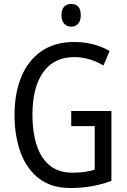

<svg xmlns="http://www.w3.org/2000/svg" viewBox="-20 -935 640 965"><path d="M338 -377H540V-26Q492 -8 441 1Q390 10 334 10Q239 10 177 -37Q115 -84 84 -167.5Q53 -251 53 -358Q53 -466 87 -548.5Q121 -631 188 -677.5Q255 -724 353 -724Q403 -724 447.5 -712.5Q492 -701 531 -679L500 -606Q466 -626 429 -637Q392 -648 353 -648Q252 -648 197.5 -572.5Q143 -497 143 -357Q143 -274 163.5 -208Q184 -142 228.5 -104.5Q273 -67 345 -67Q379 -67 406 -71Q433 -75 456 -82V-301H338ZM338 -915Q386 -915 386 -858Q386 -831 373 -816Q360 -801 338 -801Q316 -801 302.5 -816Q289 -831 289 -858Q289 -887 302 -901Q315 -915 338 -915Z"/></svg>

Font: Noto Sans Ethiopic Cond
Style: Regular
Weight: 400
Width: 3
Designer: Monotype Design Team
Foundry: Monotype Imaging Inc.
Version: Version 2.102; ttfautohint (v1.8.4.7-5d5b)